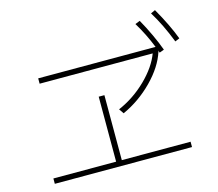

<svg xmlns="http://www.w3.org/2000/svg" viewBox="-110 -1015 1221 1076"><g transform="rotate(-15 500.0 -477.5)"><path d="M874 -875Q934 -770 965 -687L939 -676Q897 -784 848 -863ZM536 -390Q628 -430 700 -500.5Q772 -571 799 -644H143V-675H824Q792 -756 748 -828L776 -839Q802 -793 826 -741.5Q850 -690 865 -648L838 -638L833 -652V-646Q806 -562 729 -484Q652 -406 555 -362ZM444 -488H477V-111H876V-80H80V-111H444Z"/></g></svg>

Font: IBM Plex Sans JP ExtraLight
Style: Regular
Weight: 200
Designer: Mike Abbink; Paul van der Laan; Pieter van Rosmalen; Wujin Sim; Yejin Wi; Jinhee Kim; Boomi Park; Yona Kim; Kichan Ma
Foundry: Sandoll Inc.
Version: Version 1.001